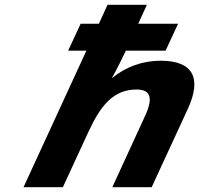

<svg xmlns="http://www.w3.org/2000/svg" viewBox="-20 -780 830 800"><path d="M446 -454C474 -505 492 -543 504 -568V-569H670L722 -681H556L592 -760H428L392 -681H316L264 -569H340L78 0H242L350 -234C400 -341 453 -407 549 -407C607 -407 620 -373 584 -296L448 0H612L762 -325C822 -454 785 -527 650 -527C575 -527 506 -503 446 -454Z"/></svg>

Font: Passageway
Style: BdSuIt
Weight: 700
Foundry: Ascender Corporation
Version: Version 1.11